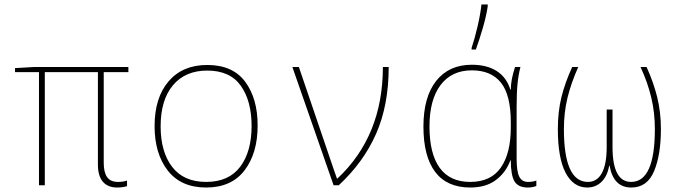

<svg xmlns="http://www.w3.org/2000/svg" viewBox="-20 -827 3040 857"><path d="M417 -92V-505H180V0H154V-505H47V-523L133 -528H553V-505H443V-100Q443 -58 458 -36.5Q473 -15 507 -15Q529 -15 547 -21V4Q527 10 503 10Q461 10 439 -16Q417 -42 417 -92Z M670 -264Q670 -391 732.5 -464Q795 -537 905 -537Q1019 -537 1074.5 -462Q1130 -387 1130 -267Q1130 -143 1071.5 -66.5Q1013 10 900 10Q788 10 729 -65.5Q670 -141 670 -264ZM1103 -265Q1103 -376 1055 -444Q1007 -512 905 -512Q807 -512 752 -446.5Q697 -381 697 -263Q697 -149 748.5 -82Q800 -15 900 -15Q1001 -15 1052 -82.5Q1103 -150 1103 -265Z M1285 -528H1314L1471 -67L1484 -30H1486Q1689 -220 1689 -528H1715Q1715 -358 1659 -230.5Q1603 -103 1492 0H1469Z M1870 -262Q1870 -394 1927 -466Q1984 -538 2086 -538Q2153 -538 2197 -510Q2241 -482 2258 -427H2260Q2260 -471 2279 -528H2303Q2294 -493 2290 -453Q2286 -413 2286 -348V-119Q2286 -61 2298 -38Q2310 -15 2337 -15Q2358 -15 2374 -21V3Q2358 10 2336 10Q2293 10 2276.5 -17.5Q2260 -45 2260 -111H2258Q2238 -57 2193.5 -23.5Q2149 10 2079 10Q1975 10 1922.5 -59.5Q1870 -129 1870 -262ZM2260 -258V-281Q2260 -403 2216 -458Q2172 -513 2086 -513Q1996 -513 1946.5 -447.5Q1897 -382 1897 -262Q1897 -141 1942.5 -78Q1988 -15 2079 -15Q2171 -15 2215.5 -79Q2260 -143 2260 -258ZM2085 -613Q2099 -655 2111.5 -708.5Q2124 -762 2129 -807H2157V-799Q2151 -757 2135.5 -703.5Q2120 -650 2104 -606H2085Z M2470 -251Q2470 -329 2486 -393.5Q2502 -458 2534 -528H2561Q2529 -456 2513 -390.5Q2497 -325 2497 -251Q2497 -15 2604 -15Q2645 -15 2666.5 -54.5Q2688 -94 2688 -171V-338H2714V-171Q2714 -15 2797 -15Q2903 -15 2903 -251Q2903 -324 2887 -391.5Q2871 -459 2839 -528H2866Q2897 -460 2913.5 -393Q2930 -326 2930 -251Q2930 -136 2899.5 -63Q2869 10 2798 10Q2718 10 2701 -87H2699Q2691 -41 2665 -15.5Q2639 10 2601 10Q2539 10 2504.5 -56Q2470 -122 2470 -251Z"/></svg>

Font: Noto Sans Mono UI Thin
Style: Regular
Weight: 250
Monospace: yes
Designer: Monotype Design team
Foundry: Monotype Imaging Inc.
Version: Version 1.000